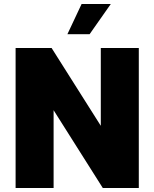

<svg xmlns="http://www.w3.org/2000/svg" viewBox="-20 -940 772 960"><path d="M58 -700H238L484 -311V-700H674V0H494L248 -389V0H58ZM388 -920H534L428 -769H317Z"/></svg>

Font: Moderustic ExtraBold
Style: Regular
Weight: 800
Designer: Tural Alisoy
Foundry: TAFT Foundry
Version: Version 2.120